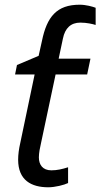

<svg xmlns="http://www.w3.org/2000/svg" viewBox="-20 -785 426 815"><path d="M127 -469 66 -178C60 -152 57 -128 57 -107C57 -20 113 10 185 10C214 10 253 0 269 -8V-75C244 -67 222 -62 198 -62C161 -62 145 -86 145 -117C145 -136 150 -160 154 -177L216 -469H350L364 -536H229L247 -621C256 -666 281 -689 321 -689C348 -689 374 -683 386 -679V-752C373 -757 345 -765 318 -765C221 -765 179 -714 158 -611L144 -548L52 -509L44 -469Z"/></svg>

Font: BC Sans
Style: Italic
Weight: 400
Italic angle: -12°
Designer: Monotype Design Team
Designer: Province of B.C.
Foundry: Monotype Imaging Inc.
Version: Version 2.000;GOOG;noto-source:20170915:90ef993387c0